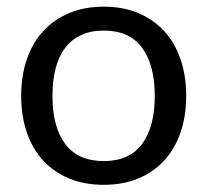

<svg xmlns="http://www.w3.org/2000/svg" viewBox="-20 -534 607 562"><path d="M284 -514.5Q339.5 -514.5 384 -496Q428.5 -477.5 460 -443.5Q491.5 -409.5 508.2 -361.2Q525 -313 525 -253.5Q525 -193.5 508.2 -145.5Q491.5 -97.5 460 -63.5Q428.5 -29.5 384 -11.2Q339.5 7 284 7Q228 7 183.2 -11.2Q138.5 -29.5 107 -63.5Q75.5 -97.5 58.8 -145.5Q42 -193.5 42 -253.5Q42 -313 58.8 -361.2Q75.5 -409.5 107 -443.5Q138.5 -477.5 183.2 -496Q228 -514.5 284 -514.5ZM284 -62.5Q359 -62.5 396 -112.8Q433 -163 433 -253Q433 -343.5 396 -394Q359 -444.5 284 -444.5Q246 -444.5 217.8 -431.5Q189.5 -418.5 170.8 -394Q152 -369.5 142.8 -333.8Q133.5 -298 133.5 -253Q133.5 -163 170.8 -112.8Q208 -62.5 284 -62.5Z"/></svg>

Font: Lato-Regular
Style: Regular
Weight: 400
Designer: Lukasz Dziedzic with Adam Twardoch and Botio Nikoltchev
Foundry: tyPoland Lukasz Dziedzic
Version: Version 2.015; 2015-08-06; http://www.latofonts.com/